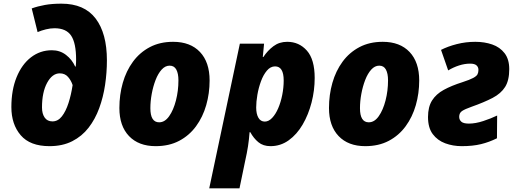

<svg xmlns="http://www.w3.org/2000/svg" viewBox="-20 -787 2814 1047"><path d="M250 10Q144 10 93 -49.5Q42 -109 42 -203Q42 -296 70.5 -366Q99 -436 149 -474.5Q199 -513 263 -513Q307 -513 340 -487.5Q373 -462 390 -424H393Q394 -432 394.5 -442Q395 -452 395 -462Q395 -552 368 -592.5Q341 -633 277 -633Q255 -633 230.5 -627Q206 -621 185 -612L153 -741Q186 -753 225 -760Q264 -767 315 -767Q440 -767 501.5 -686Q563 -605 563 -458Q563 -391 553 -324Q543 -257 521 -197Q499 -137 463 -90.5Q427 -44 374 -17Q321 10 250 10ZM266 -125Q296 -125 317.5 -152.5Q339 -180 353.5 -225Q368 -270 376 -323Q368 -348 351 -367.5Q334 -387 306 -387Q265 -387 237 -335.5Q209 -284 209 -201Q209 -167 223.5 -146Q238 -125 266 -125Z M829 10Q736 10 683.5 -45Q631 -100 631 -198Q631 -270 649.5 -335Q668 -400 705 -450.5Q742 -501 797 -530Q852 -559 924 -559Q1018 -559 1070.5 -503.5Q1123 -448 1123 -348Q1123 -278 1104.5 -213.5Q1086 -149 1049 -98.5Q1012 -48 957 -19Q902 10 829 10ZM848 -120Q879 -120 902.5 -153.5Q926 -187 939.5 -239.5Q953 -292 953 -349Q953 -386 941.5 -407.5Q930 -429 905 -429Q881 -429 861.5 -407.5Q842 -386 828.5 -351Q815 -316 807.5 -275.5Q800 -235 800 -197Q800 -120 848 -120Z M1121 240 1288 -549H1420L1413 -476H1416Q1439 -511 1471 -535Q1503 -559 1546 -559Q1611 -559 1653.5 -511Q1696 -463 1696 -362Q1696 -294 1679 -228Q1662 -162 1630.5 -108Q1599 -54 1554.5 -22Q1510 10 1455 10Q1415 10 1389 -11.5Q1363 -33 1345 -66H1341Q1338 -26 1332.5 10Q1327 46 1316 95L1286 240ZM1424 -124Q1445 -124 1464 -144Q1483 -164 1497 -196.5Q1511 -229 1519 -269Q1527 -309 1527 -348Q1527 -425 1480 -425Q1455 -425 1435.5 -402Q1416 -379 1403 -343.5Q1390 -308 1383.5 -270Q1377 -232 1377 -201Q1377 -166 1389 -145Q1401 -124 1424 -124Z M1972 10Q1879 10 1826.5 -45Q1774 -100 1774 -198Q1774 -270 1792.5 -335Q1811 -400 1848 -450.5Q1885 -501 1940 -530Q1995 -559 2067 -559Q2161 -559 2213.5 -503.5Q2266 -448 2266 -348Q2266 -278 2247.5 -213.5Q2229 -149 2192 -98.5Q2155 -48 2100 -19Q2045 10 1972 10ZM1991 -120Q2022 -120 2045.5 -153.5Q2069 -187 2082.5 -239.5Q2096 -292 2096 -349Q2096 -386 2084.5 -407.5Q2073 -429 2048 -429Q2024 -429 2004.5 -407.5Q1985 -386 1971.5 -351Q1958 -316 1950.5 -275.5Q1943 -235 1943 -197Q1943 -120 1991 -120Z M2498 10Q2450 10 2408 -5.5Q2366 -21 2340 -55.5Q2314 -90 2314 -149Q2314 -204 2336 -239Q2358 -274 2400 -297Q2442 -320 2502 -339Q2542 -352 2560.5 -362Q2579 -372 2584 -382Q2589 -392 2589 -406Q2589 -421 2578.5 -430.5Q2568 -440 2544 -440Q2514 -440 2483 -430Q2452 -420 2424 -403L2385 -515Q2422 -534 2471 -546.5Q2520 -559 2572 -559Q2622 -559 2664 -544.5Q2706 -530 2731.5 -497Q2757 -464 2757 -410Q2757 -349 2734.5 -313Q2712 -277 2666 -253Q2620 -229 2552 -205Q2515 -192 2499.5 -181.5Q2484 -171 2484 -150Q2484 -134 2495.5 -123.5Q2507 -113 2537 -113Q2573 -113 2615.5 -127Q2658 -141 2691 -157L2690 -33Q2648 -12 2603 -1Q2558 10 2498 10Z"/></svg>

Font: Noto Sans Disp ExtBd
Style: Italic
Weight: 800
Italic angle: -12°
Designer: Monotype Design Team
Foundry: Monotype Imaging Inc.
Version: Version 2.000;GOOG;noto-source:20170915:90ef993387c0